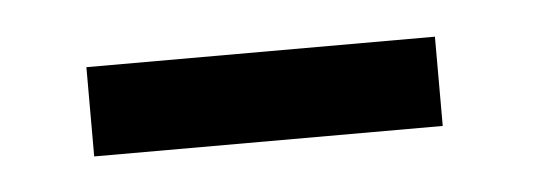

<svg xmlns="http://www.w3.org/2000/svg" viewBox="-24 -293 381 135"><g transform="rotate(-5 166.5 -225.5)"><path d="M285 -194H39V-257H285Z"/></g></svg>

Font: STIX
Style: Regular
Weight: 400
Designer: MicroPress Inc., with final additions and corrections provided by Coen Hoffman, Elsevier (retired)
Version: Version 1.1.1